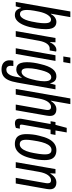

<svg xmlns="http://www.w3.org/2000/svg" viewBox="777 -1541 953 2547"><g transform="rotate(90 1253.5 -267.5)"><path d="M181 12Q137 12 115.5 -12Q94 -36 87 -68H82L64 0H6L132 -724H207L162 -467H167Q179 -490 195.5 -506Q212 -522 231 -530.5Q250 -539 269 -539Q302 -539 323.5 -524Q345 -509 356 -479Q367 -449 367 -401Q367 -371 364 -337Q361 -303 355 -265Q341 -177 316.5 -115Q292 -53 258 -20.5Q224 12 181 12ZM166 -56Q190 -56 208.5 -74.5Q227 -93 241.5 -128Q256 -163 266 -212Q274 -252 279 -282Q284 -312 286 -336.5Q288 -361 288 -382Q288 -412 283 -430.5Q278 -449 267.5 -458.5Q257 -468 240 -468Q223 -468 208 -457Q193 -446 179 -425.5Q165 -405 154 -376.5Q143 -348 135 -311Q127 -273 122 -244Q117 -215 114.5 -192.5Q112 -170 112 -149Q112 -119 117.5 -98Q123 -77 135 -66.5Q147 -56 166 -56Z M392 0 484 -527H541L538 -455H542Q556 -485 572 -503Q588 -521 606 -530Q624 -539 642 -539Q648 -539 653.5 -538Q659 -537 664 -535L649 -450H622Q606 -450 591 -442Q576 -434 562.5 -417Q549 -400 538.5 -373.5Q528 -347 521 -310L466 0Z M729 -631 744 -724H820L804 -631ZM620 0 713 -527H788L695 0Z M897 189Q864 189 837.5 177.5Q811 166 795.5 142Q780 118 780 82Q780 74 781 62.5Q782 51 785 32H856Q855 42 854 50.5Q853 59 853 66Q853 87 859.5 100Q866 113 877.5 119Q889 125 904 125Q928 125 946 111.5Q964 98 977 72Q990 46 997 8Q1001 -14 1004.5 -35Q1008 -56 1012 -78H1007Q995 -56 978.5 -39.5Q962 -23 942.5 -15Q923 -7 902 -7Q870 -7 848.5 -21.5Q827 -36 816 -67.5Q805 -99 805 -147Q805 -192 812 -239Q819 -286 831 -331Q855 -436 894.5 -487.5Q934 -539 990 -539Q1035 -539 1056 -515Q1077 -491 1083 -458H1088L1106 -527H1165L1076 -22Q1063 54 1041 100.5Q1019 147 984 168Q949 189 897 189ZM933 -77Q949 -77 963.5 -86Q978 -95 990.5 -112.5Q1003 -130 1013.5 -156Q1024 -182 1032 -215Q1041 -248 1046.5 -276.5Q1052 -305 1055 -330.5Q1058 -356 1058 -378Q1058 -409 1052.5 -429.5Q1047 -450 1035 -460.5Q1023 -471 1004 -471Q983 -471 966.5 -456.5Q950 -442 937 -413.5Q924 -385 913 -343Q904 -309 897.5 -277Q891 -245 888 -216.5Q885 -188 885 -162Q885 -133 890 -114Q895 -95 905.5 -86Q916 -77 933 -77Z M1160 0 1286 -724H1361L1316 -467H1320Q1336 -492 1353.5 -508Q1371 -524 1390 -531.5Q1409 -539 1429 -539Q1458 -539 1477.5 -529.5Q1497 -520 1507.5 -502Q1518 -484 1518 -454Q1518 -444 1516.5 -432Q1515 -420 1513 -406L1442 0H1367L1435 -387Q1437 -397 1438 -405.5Q1439 -414 1439 -422Q1439 -437 1435 -447Q1431 -457 1422.5 -462.5Q1414 -468 1398 -468Q1380 -468 1363.5 -458Q1347 -448 1332 -428Q1317 -408 1306 -378.5Q1295 -349 1288 -311L1234 0Z M1616 11Q1593 11 1579.5 3.5Q1566 -4 1560 -18Q1554 -32 1554 -53Q1554 -64 1556 -76.5Q1558 -89 1561 -104L1625 -462H1588L1599 -527H1636L1676 -676H1737L1711 -527H1770L1758 -462H1700L1636 -100Q1635 -95 1634 -87Q1633 -79 1633 -75Q1633 -64 1637.5 -59Q1642 -54 1653 -54H1687L1677 -2Q1667 2 1656 5Q1645 8 1635 9.5Q1625 11 1616 11Z M1891 12Q1848 12 1818.5 -3.5Q1789 -19 1774 -53Q1759 -87 1759 -142Q1759 -182 1764 -224.5Q1769 -267 1780 -309Q1797 -385 1823 -436Q1849 -487 1886.5 -513Q1924 -539 1972 -539Q2015 -539 2044.5 -523Q2074 -507 2089 -473.5Q2104 -440 2104 -384Q2104 -344 2098.5 -300.5Q2093 -257 2082 -215Q2066 -140 2039.5 -89.5Q2013 -39 1975.5 -13.5Q1938 12 1891 12ZM1894 -53Q1923 -53 1945.5 -76Q1968 -99 1984.5 -142Q2001 -185 2011 -244Q2018 -281 2021.5 -307.5Q2025 -334 2026.5 -353Q2028 -372 2028 -388Q2028 -419 2021.5 -437.5Q2015 -456 2002 -465Q1989 -474 1968 -474Q1941 -474 1919 -453Q1897 -432 1881 -391.5Q1865 -351 1854 -294Q1847 -255 1842.5 -226Q1838 -197 1836 -176Q1834 -155 1834 -137Q1834 -107 1840.5 -88.5Q1847 -70 1860.5 -61.5Q1874 -53 1894 -53Z M2131 0 2223 -527H2282L2279 -458H2283Q2300 -487 2318.5 -504.5Q2337 -522 2357.5 -530.5Q2378 -539 2400 -539Q2429 -539 2449 -529.5Q2469 -520 2480 -501.5Q2491 -483 2491 -454Q2491 -443 2489.5 -431.5Q2488 -420 2486 -406L2414 0H2339L2407 -387Q2409 -397 2410 -405.5Q2411 -414 2411 -422Q2411 -437 2407.5 -447Q2404 -457 2395 -462.5Q2386 -468 2370 -468Q2352 -468 2335.5 -458Q2319 -448 2304 -428Q2289 -408 2278 -378.5Q2267 -349 2260 -311L2206 0Z"/></g></svg>

Font: Archivo ExtraCondensed
Style: Italic
Weight: 400
Width: 2
Italic angle: -10°
Designer: Hector Gatti
Foundry: Omnibus-Type
Version: Version 2.001